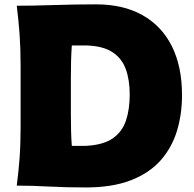

<svg xmlns="http://www.w3.org/2000/svg" viewBox="-20 -844 883 873"><path d="M56.2 0Q64.5 -64.9 69.1 -126.2Q73.7 -187.5 73.7 -265.1V-543.9Q73.7 -624 69.1 -687.5Q64.5 -751 56.2 -817.9Q129.4 -817.9 224.1 -821Q318.8 -824.2 416.5 -824.2Q540.5 -824.2 627.9 -775.1Q715.3 -726.1 761.5 -633.8Q807.6 -541.5 807.6 -411.1Q807.6 -324.2 784.4 -248.3Q761.2 -172.4 710.2 -114.7Q659.2 -57.1 575.2 -24.4Q491.2 8.3 369.6 8.3Q278.3 8.3 202.1 4.2Q126 0 56.2 0ZM306.6 -180.7H368.7Q448.7 -184.6 492.2 -214.6Q535.6 -244.6 552.7 -295.7Q569.8 -346.7 569.8 -413.6Q569.8 -480.5 552 -529.5Q534.2 -578.6 491.9 -606.4Q449.7 -634.3 376.5 -637.2H306.6Q304.2 -604.5 303.2 -569.6Q302.2 -534.7 302.2 -488.8V-322.8Q302.2 -279.8 303.2 -245.8Q304.2 -211.9 306.6 -180.7Z"/></svg>

Font: Pinar DS4-ExtraBold
Style: Regular
Weight: 800
Designer: Amin Abedi
Version: Version 2.000